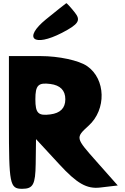

<svg xmlns="http://www.w3.org/2000/svg" viewBox="-20 -1235 787 1205"><path d="M36 -467C36 -79 41 -50 119 -50C188 -50 202 -77 204 -206L206 -362L352 -204C463 -83 525 -48 609 -58L719 -71L586 -221C453 -371 453 -370 536 -446C649 -548 644 -739 527 -820C475 -856 348 -883 236 -883H36ZM390 -612C390 -556 358 -525 296 -517C220 -507 202 -524 202 -612C202 -700 220 -718 296 -708C358 -700 390 -668 390 -612ZM269 -1114C122 -994 190 -937 369 -1029C473 -1083 489 -1107 450 -1156C424 -1189 399 -1216 396 -1215C393 -1214 336 -1168 269 -1114Z"/></svg>

Font: Hussar Skorodowane
Style: Bold
Weight: 700
Foundry: Cannot Into Space Fonts
Version: Version 0.892